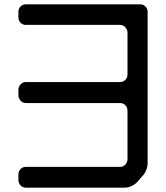

<svg xmlns="http://www.w3.org/2000/svg" viewBox="-20 -763 768 887"><path d="M637 51Q648 41 655 24Q662 7 662 -9V-708Q662 -723 652 -733Q642 -743 627 -743H99Q85 -743 75 -733Q65 -723 65 -708V-684Q65 -668 75 -658Q85 -648 99 -648H535Q549 -648 559 -637Q569 -626 569 -611V-419Q569 -404 559 -394Q549 -384 535 -384H99Q85 -384 75 -373Q65 -362 65 -347V-325Q65 -309 75 -298Q85 -287 99 -287H535Q549 -287 559 -277Q569 -267 569 -251V-29Q569 -13 559 -2.5Q549 8 535 8H99Q85 8 75 18Q65 28 65 44V68Q65 83 75 93.5Q85 104 99 104H553Q588 104 614 78Z"/></svg>

Font: WDXL Lubrifont JP N
Style: Regular
Weight: 400
Designer: [WDXL Lubrifont] Copyright 2020-2022 (c) NightFurySL2001, Skr-ZERO; [ZCOOL QingKe HuangYou] Copyright 2018-2022 (c) The 
Version: Version 2.001;hotconv 1.1.1;makeotfexe 2.6.0